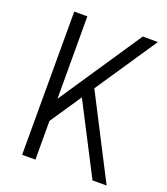

<svg xmlns="http://www.w3.org/2000/svg" viewBox="-130 -791 766 882"><g transform="rotate(20 253.0 -350.0)"><path d="M103 -234 416 -700H490L110 -136ZM81 -700H145L146 0H81ZM232 -374 275 -426 494 0H425Z"/></g></svg>

Font: Pathway Extreme SemiCondensed ExtraLight
Style: Regular
Weight: 250
Width: 4
Version: Version 1.001;gftools[0.9.26]